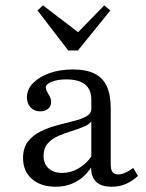

<svg xmlns="http://www.w3.org/2000/svg" viewBox="-20 -686 545 717"><path d="M187.1 11.3Q132.3 11.3 99.2 -17.7Q66.1 -46.8 66.1 -96Q66.1 -133.9 84.7 -157.7Q103.2 -181.5 132.3 -195.6Q161.3 -209.7 193.5 -218.1Q225.8 -226.6 254.8 -233.9Q283.9 -241.1 302.4 -251.6Q321 -262.1 321 -279V-314.5Q321 -351.6 297.6 -370.6Q274.2 -389.5 227.4 -389.5Q195.2 -389.5 173 -380.6Q150.8 -371.8 150.8 -358.9Q150.8 -352.4 155.6 -344Q160.5 -335.5 165.7 -325.8Q171 -316.1 171 -304.8Q171 -289.5 159.7 -279.8Q148.4 -270.2 129.8 -270.2Q108.1 -270.2 94.4 -284.7Q80.6 -299.2 80.6 -322.6Q80.6 -352.4 103.6 -375.8Q126.6 -399.2 164.9 -412.9Q203.2 -426.6 251.6 -426.6Q301.6 -426.6 332.7 -411.3Q363.7 -396 378.6 -364.1Q393.5 -332.3 393.5 -280.6V-72.6Q393.5 -52.4 400 -43.5Q406.5 -34.7 421 -34.7Q434.7 -34.7 449.2 -41.5Q463.7 -48.4 477.4 -58.9L495.2 -29Q474.2 -9.7 450.4 0.8Q426.6 11.3 396.8 11.3Q320.2 11.3 320.2 -60.5Q296.8 -25 263.3 -6.9Q229.8 11.3 187.1 11.3ZM212.1 -40.3Q243.5 -40.3 271.4 -56Q299.2 -71.8 321 -100.8V-232.3Q311.3 -220.2 290.3 -211.7Q269.4 -203.2 244.4 -195.6Q219.4 -187.9 196 -177.4Q172.6 -166.9 157.7 -149.6Q142.7 -132.3 142.7 -104.8Q142.7 -74.2 161.3 -57.3Q179.8 -40.3 212.1 -40.3ZM369.4 -666.1 391.9 -646.8 271 -497.6H234.7L120.2 -646.8L140.3 -666.1L290.3 -551.6L250 -543.5Z"/></svg>

Font: Playfair 9pt Light
Style: Regular
Weight: 300
Designer: Claus Eggers Sørensen
Foundry: Claus Eggers Sørensen
Version: Version 2.001;gftools[0.9.30]